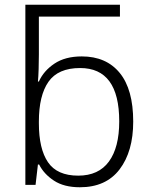

<svg xmlns="http://www.w3.org/2000/svg" viewBox="-20 -780 639 810"><path d="M317 10Q250 10 207.5 -18Q165 -46 145 -86H140L130 0H87V-760H486V-710H144V-550Q144 -522 143 -489Q142 -456 140 -436H144Q164 -481 209.5 -511.5Q255 -542 325 -542Q428 -542 485 -472.5Q542 -403 542 -267Q542 -141 484.5 -65.5Q427 10 317 10ZM310 -39Q396 -39 439.5 -98.5Q483 -158 483 -268Q483 -493 318 -493Q225 -493 184.5 -435Q144 -377 144 -267V-260Q144 -152 182.5 -95.5Q221 -39 310 -39Z"/></svg>

Font: BC Sans Light
Style: Regular
Weight: 300
Designer: Monotype Design Team
Foundry: Monotype Imaging Inc.
Version: Version 2.000;GOOG;noto-source:20170915:90ef993387c0